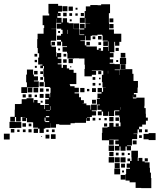

<svg xmlns="http://www.w3.org/2000/svg" viewBox="-34 -726 823 991"><path d="M43 -99H19V-123H42V-160H43V-189H72V-190H78V-214H103V-219H139V-197H142V-210H160V-194H174V-184H194V-163H197V-185H218V-189H199V-213H218V-220H200V-242H222V-224H225V-247H227V-273H223V-277H197V-304H194V-330H190V-372H193V-385H188V-374H174V-388H185V-393H163V-429H168V-451H161V-478H158V-524H160V-552H191V-581H194V-596H186V-646H220V-656H216V-706H266V-696H286V-666H266V-659H279V-643H263V-656H262V-634H284V-610H290V-632H312V-610H320V-606H346V-577H347V-576H376V-547H377V-521V-545H401V-548H378V-574H401V-579H379V-603H403V-581H407V-605H431V-606H406V-633H404V-608H378V-634H403V-669H409V-693H432V-700H470V-699H488V-704H534V-658H528V-638V-609H529V-574H554V-552H592V-510H582V-490H560V-510H556V-486V-456H533V-452H552V-430H533V-420H550V-402H532V-397H557V-395H585V-367H558V-346V-364H584V-339H585V-367H613V-368H588V-394H614V-369H649V-345H655V-308H678V-274H676V-246H657V-239H669V-223H653V-235H652V-218H670V-222H712V-180H711V-168H718V-139H719V-119H729V-103H719V-83H700V-72H684V-59H699V-43H683V-58H676V-36H655V-34H674V-8H648V-27V-4H647V25H622V28H642V50H620V30H614V52H588V30H583V51H559V27H580V19H561V-1H578V-5H555H530V-3H553V21H529V-2H492V-40H494V-68H521V-71H530V-92H552V-72H578V-73H563V-89H579V-74H588V-94H609H584V-122H582V-130H560V-152H582V-156H557V-155H555V-127H527V-150H524V-128H498V-150H491V-131H471V-151H490V-159H469V-183H482V-186H466V-216H482V-219H469V-243H490V-250H470V-272H492V-252H498V-274H512V-275H495V-302H492V-340H499V-361H491V-362H462V-364H440V-332H402V-370H404V-392H402V-424H374V-425H348V-424H314V-452H312V-459H289V-483H312V-487H287V-511H281V-491H261V-511H281V-520H260V-542H281V-551H289V-572H282V-578H258V-604H282V-608H258V-630H257V-605H236H255V-577H231V-576H256V-546H231H256V-516H229V-513H228V-492H232V-510H250V-492H232V-485H255V-457H257V-434H260V-452H282V-430H264V-423H283V-399H264V-394H284V-376H291V-391H311V-373H323V-366H346V-350H360V-292H326V-288H328V-281H351V-273H373V-249H351V-244H374V-224H384V-209H399V-193H392V-192H412V-183H433V-160H436V-186H466V-156H440V-152H462V-130H440V-122H415V-120H430V-102H412V-117H410V-92H380H352V-90H330V-82H272V-85H255V-67H227V-90H226V-66H200V-62H192V-40H170V-62H162V-40H140V-62H162V-67H137V-94H134V-95H105V-117H101V-101H81V-121H97V-122H80H73V-99H49V-122H43ZM314 -668H288V-694H314ZM342 -670H320V-692H342ZM366 -676H356V-686H366ZM310 -642H292V-660H310ZM399 -643H383V-659H399ZM338 -644H324V-658H338ZM367 -645H355V-657H367ZM551 -611H531V-631H551ZM336 -616H326V-626H336ZM375 -577H347V-605H375ZM552 -580H530V-602H552ZM315 -551V-572H313V-551ZM276 -556H266V-566H276ZM405 -517H381V-514H404V-492H412V-486H436V-469V-486H466V-469H475V-477H487V-465H479V-464H498V-484H524V-463H526V-486V-512H523V-489H499V-513H522V-516H496V-543H493V-547H469V-543H441V-541H434V-518H408V-541H405ZM490 -522H472V-540H490ZM458 -524H444V-538H458ZM430 -492H412V-510H430ZM488 -494H474V-508H488ZM579 -463H563V-479H579ZM276 -466H266V-476H276ZM613 -429H589V-453H613ZM308 -434H294V-448H308ZM158 -434H144V-448H158ZM617 -395H585V-427H617ZM342 -400H320V-422H342ZM310 -402H292V-420H310ZM157 -405H145V-417H157ZM576 -406H566V-416H576ZM156 -376H146V-386H156ZM334 -378H328V-384H334ZM106 -246H76V-276H105V-301H101V-341H105V-367H137V-341H141V-332H162V-310H141V-306H166V-276H137V-275H106ZM462 -340H440V-362H462ZM524 -346V-361H523V-346ZM160 -342H142V-360H160ZM489 -343H473V-359H489ZM188 -344H174V-358H188ZM458 -314H444V-328H458ZM188 -314H174V-328H188ZM485 -317H477V-325H485ZM192 -280H170V-302H192ZM458 -284H444V-298H458ZM486 -286H476V-296H486ZM163 -249H139V-273H163ZM133 -249H109V-273H133ZM402 -250H380V-272H402ZM461 -251H441V-271H461ZM190 -252H172V-270H190ZM218 -254H204V-268H218ZM427 -255H415V-267H427ZM191 -221H171V-241H191ZM99 -223H83V-239H99ZM129 -223H113V-239H129ZM157 -225H145V-237H157ZM461 -191H441V-211H461ZM186 -196H176V-206H186ZM227 -158V-178H225V-158ZM587 -160V-173H586V-160ZM203 -155H224V-157H203ZM203 -121H220V-127H203ZM552 -100H530V-122H552ZM580 -102H562V-120H580ZM200 -100V-96H220V-101H201V-119H196V-100ZM458 -104H444V-118H458ZM517 -105H505V-117H517ZM486 -106H476V-116H486ZM47 -65H15V-97H47V-96H76V-66H47ZM100 -72H82V-90H100ZM519 -73H503V-89H519ZM128 -74H114V-88H128ZM40 -42H22V-60H40ZM129 -43H113V-59H129ZM728 -44H714V-58H728ZM248 -44H234V-58H248ZM98 -44H84V-58H98ZM67 -45H55V-57H67ZM217 -45H205V-57H217ZM769 -3H733V-7H707V-35H733V-39H769ZM16 -6H-14V-36H16ZM253 -9H229V-33H253ZM221 -11H201V-31H221ZM698 -14H684V-28H698ZM183 -19H179V-23H183ZM671 19H651V-1H671ZM555 53H527V25H555ZM678 86H677V105H681V89H701V107H713V112H738V140H740V165H745V193H747V245H695V244H666V215H635V206H614V172H617V145H637V140H620V118H637V106H624V92H638V105H645V86H644V52H678ZM552 80H530V58H552ZM608 76H594V62H608ZM578 76H564V62H578ZM636 74H626V64H636ZM555 113H527V85H555ZM584 112H558V86H584ZM614 112H588V86H614ZM729 107H713V91H729ZM584 142H558V116H584ZM611 139H591V119H611ZM586 174H556V144H586ZM606 164H596V154H606ZM613 201H589V177H613Z"/></svg>

Font: Rubik Storm
Style: Regular
Weight: 400
Designer: Hubert and Fischer, NaN
Foundry: Hubert and Fischer, NaN
Version: Version 2.201